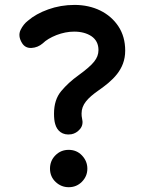

<svg xmlns="http://www.w3.org/2000/svg" viewBox="-20 -740 609 793"><path d="M70.8 -562.5C79.6 -547.9 92.8 -541 110.4 -542C127.4 -543 143.1 -549.3 156.7 -561C169.9 -574.2 189 -585.4 213.4 -595.2C237.8 -604.5 262.2 -609.4 286.1 -609.4C314.9 -609.4 338.9 -603 357.9 -590.3C377 -577.1 386.7 -558.1 386.7 -533.2C386.7 -516.1 380.9 -500.5 369.1 -485.8C357.4 -470.7 335.4 -451.7 303.7 -428.7C276.4 -409.2 252.9 -387.7 232.9 -363.8C212.9 -339.8 203.1 -309.1 203.1 -270.5C203.1 -252.9 204.6 -238.8 208 -227.5C215.8 -199.7 237.8 -179.7 274.9 -185.5C288.1 -188 300.3 -194.8 310.5 -207C320.8 -219.2 323.2 -233.9 318.8 -251.5C317.4 -256.8 316.9 -263.7 316.9 -271.5C316.9 -308.6 342.3 -335 385.7 -365.7C444.3 -406.7 497.1 -451.7 497.1 -530.8C497.1 -569.3 487.8 -602.5 469.2 -630.9C432.1 -687.5 366.2 -719.7 288.1 -719.7C249.5 -719.7 212.9 -713.4 179.2 -701.2C145 -689 117.2 -673.3 95.2 -654.3C83 -645 72.8 -632.3 64.9 -616.2C57.1 -599.6 59.1 -581.5 70.8 -562.5ZM340.8 -43.5C340.8 -64 333.5 -82 318.8 -97.7C304.2 -113.3 285.6 -121.1 263.7 -121.1C242.2 -121.1 224.1 -113.8 209 -98.6C193.8 -83.5 186.5 -64.9 186.5 -43.5C186.5 -21.5 194.3 -2.9 210 11.7C225.1 25.9 243.2 33.2 263.7 33.2C285.2 33.2 303.2 25.9 318.4 10.7C333.5 -4.9 340.8 -22.5 340.8 -43.5Z"/></svg>

Font: Mikhak SemiBold
Style: Regular
Weight: 600
Designer: Amin Abedi
Version: Version 3.2